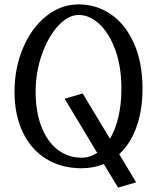

<svg xmlns="http://www.w3.org/2000/svg" viewBox="-20 -771 714 873"><path d="M422 -76Q389 -54 351 -54Q289 -54 241.5 -91Q194 -128 168 -196Q142 -264 142 -354Q142 -443 170.5 -523.5Q199 -604 244.5 -653.5Q290 -703 338 -703Q387 -703 431.5 -662Q476 -621 504 -545Q532 -469 532 -367Q532 -298 518.5 -240Q505 -182 480 -140L356 -346L274 -322ZM522 -70Q573 -117 600.5 -193.5Q628 -270 628 -367Q628 -486 589.5 -573Q551 -660 485 -705.5Q419 -751 338 -751Q257 -751 190.5 -698Q124 -645 85 -553.5Q46 -462 46 -354Q46 -249 83.5 -170Q121 -91 190 -48.5Q259 -6 351 -6Q405 -6 452 -25L517 82L599 58Z"/></svg>

Font: LXGW Marker Gothic
Style: Regular
Weight: 400
Version: Version 1.001